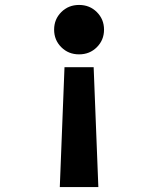

<svg xmlns="http://www.w3.org/2000/svg" viewBox="-20 -522 640 777"><path d="M359 -250 378 235H222L241 -250ZM300 -502Q343 -502 372 -473Q401 -444 401 -402Q401 -360 372 -331Q343 -302 300 -302Q257 -302 228 -331Q199 -360 199 -402Q199 -444 228 -473Q257 -502 300 -502Z"/></svg>

Font: Red Hat Mono
Style: Bold
Weight: 700
Monospace: yes
Designer: Pentagram, MCKL
Foundry: Pentagram, MCKL
Version: Version 1.023; ttfautohint (v1.8.3)